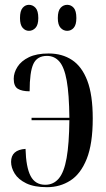

<svg xmlns="http://www.w3.org/2000/svg" viewBox="-20 -768 440 797"><path d="M259 -640Q243 -640 231.5 -652.5Q220 -665 220 -693Q220 -723 231.5 -735.5Q243 -748 259 -748Q275 -748 286 -735.5Q297 -723 297 -693Q297 -665 286 -652.5Q275 -640 259 -640ZM100 -640Q85 -640 74 -652.5Q63 -665 63 -693Q63 -723 74 -735.5Q85 -748 100 -748Q116 -748 127.5 -735.5Q139 -723 139 -693Q139 -665 127.5 -652.5Q116 -640 100 -640ZM175 9Q122 9 89 -7Q56 -23 41 -47.5Q26 -72 26 -96Q26 -146 86 -150Q88 -74 107 -37.5Q126 -1 168 -1Q202 -1 224 -27Q246 -53 256.5 -112Q267 -171 268 -269H111V-279H268Q267 -377 257 -433Q247 -489 226.5 -512.5Q206 -536 175 -536Q134 -536 118.5 -502.5Q103 -469 103 -389Q71 -389 54 -399.5Q37 -410 37 -441Q37 -466 52.5 -490.5Q68 -515 100 -530.5Q132 -546 182 -546Q238 -546 279 -519Q320 -492 342.5 -433Q365 -374 365 -276Q365 -171 340 -108.5Q315 -46 272 -18.5Q229 9 175 9Z"/></svg>

Font: Noto Serif Display ExtraCondensed Medium
Style: Regular
Weight: 500
Width: 2
Designer: Monotype Design Team
Foundry: Monotype Imaging Inc.
Version: Version 2.009